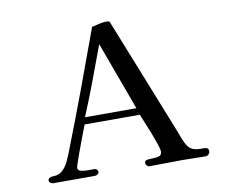

<svg xmlns="http://www.w3.org/2000/svg" viewBox="-80 -849 1161 956"><g transform="rotate(-10 500.0 -371.5)"><path d="M587 -294Q555 -380 523.5 -467Q492 -554 460 -640Q428 -554 395.5 -467Q363 -380 327 -294ZM907 -19Q907 -11 900 -4.5Q893 2 885 2Q854 2 824 1Q794 0 764 0Q722 0 681 1Q640 2 599 2Q594 2 588 -5Q582 -12 582 -16Q582 -31 599 -32.5Q616 -34 626 -34Q641 -34 655.5 -38Q670 -42 670 -62Q670 -71 661 -98Q652 -125 639.5 -157.5Q627 -190 615 -218Q603 -246 598 -259H319Q316 -251 307.5 -229Q299 -207 288.5 -179Q278 -151 268 -123.5Q258 -96 251.5 -76.5Q245 -57 245 -52Q245 -39 261.5 -35Q278 -31 298 -31.5Q318 -32 327 -32Q334 -32 340 -27Q346 -22 346 -14Q346 -7 338.5 -2.5Q331 2 324 2H114Q107 2 100.5 -3Q94 -8 94 -15Q94 -24 102.5 -28Q111 -32 118 -32Q148 -32 166 -48Q184 -64 197 -89Q202 -100 207 -112Q212 -124 217 -136Q275 -284 330.5 -433Q386 -582 440 -731Q460 -736 479.5 -740.5Q499 -745 519 -745Q521 -745 525.5 -743.5Q530 -742 531 -740L762 -160Q770 -140 777.5 -119.5Q785 -99 795 -79Q809 -53 827.5 -46Q846 -39 864.5 -39.5Q883 -40 895 -38Q907 -36 907 -19Z"/></g></svg>

Font: Kaisei Decol Medium
Style: Regular
Weight: 500
Designer: Font-Kai, 金井和夫
Foundry: KAZUO KANAI
Version: Version 5.003